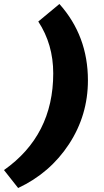

<svg xmlns="http://www.w3.org/2000/svg" viewBox="-91 -751 522 963"><path d="M207 -731Q350 -571 350 -348Q350 -173 255 -28Q160 117 0 192L-71 102Q176 -72 176 -383Q176 -529 101 -643Z"/></svg>

Font: Elaine Sans ExtraBold
Style: Italic
Weight: 800
Italic angle: -13°
Designer: Wei Huang
Foundry: Wei Huang
Version: Version 2.001;December 24, 2019;FontCreator 12.0.0.2547 64-b